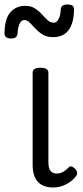

<svg xmlns="http://www.w3.org/2000/svg" viewBox="-45 -816 368 853"><path d="M192 17Q169 17 151.5 10.5Q134 4 122.5 -9Q111 -22 105.5 -41Q100 -60 100 -84V-493Q100 -504 108.5 -509.5Q117 -515 134 -515Q152 -515 161 -509.5Q170 -504 170 -493V-95Q170 -78 174 -67Q178 -56 186.5 -50.5Q195 -45 207 -45Q218 -45 227 -48.5Q236 -52 244.5 -58.5Q253 -65 262 -74Q268 -79 275.5 -75.5Q283 -72 291 -64Q296 -58 297.5 -50Q299 -42 294 -35Q283 -20 266.5 -8Q250 4 230.5 10.5Q211 17 192 17ZM190 -651Q163 -651 144.5 -662.5Q126 -674 112.5 -689Q99 -704 87 -715.5Q75 -727 62 -727Q51 -727 43 -712.5Q35 -698 33 -668Q32 -656 25 -650.5Q18 -645 4 -645Q-25 -645 -25 -668Q-24 -734 1.5 -762Q27 -790 67 -790Q93 -790 110.5 -778.5Q128 -767 141 -752.5Q154 -738 166.5 -726.5Q179 -715 195 -715Q206 -715 215 -731Q224 -747 225 -776Q227 -796 254 -796Q271 -796 277.5 -790.5Q284 -785 284 -772Q283 -714 260 -682.5Q237 -651 190 -651Z"/></svg>

Font: Playwrite BR Light
Style: Regular
Weight: 300
Version: Version 1.003